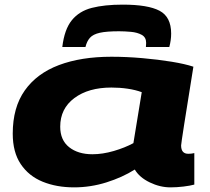

<svg xmlns="http://www.w3.org/2000/svg" viewBox="-20 -799 905 829"><path d="M716 10Q671 10 626.5 -11.5Q582 -33 562 -67Q508 -33 439.5 -11.5Q371 10 300 10Q224 10 164 -14.5Q104 -39 69.5 -90.5Q35 -142 35 -222Q35 -335 87 -408.5Q139 -482 234.5 -518Q330 -554 461 -554Q526 -554 594.5 -548Q663 -542 721 -532.5Q779 -523 815 -511Q762 -183 762 -171Q762 -135 793 -135Q807 -135 819 -138V-2Q801 3 772 6.5Q743 10 716 10ZM556 -181 592 -401Q565 -411 531 -416Q497 -421 461 -421Q362 -421 301 -375.5Q240 -330 240 -252Q240 -194 278.5 -163.5Q317 -133 379 -133Q423 -133 471 -147Q519 -161 556 -181ZM510 -779Q619 -779 669 -752.5Q719 -726 719 -654Q719 -626 711 -596H610Q611 -607 611 -614Q611 -638 592 -648.5Q573 -659 545.5 -661.5Q518 -664 494 -664Q440 -664 411 -657.5Q382 -651 368.5 -636Q355 -621 349 -596H249Q258 -672 290 -711.5Q322 -751 376.5 -765Q431 -779 510 -779Z"/></svg>

Font: Georama ExtraExtended
Style: Bold Italic
Weight: 700
Width: 8
Italic angle: -9°
Designer: Jean-Baptiste Levee
Foundry: Production Type
Version: Version 1.000